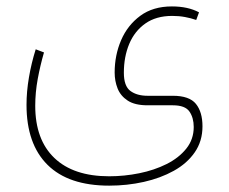

<svg xmlns="http://www.w3.org/2000/svg" viewBox="-20 -335 717 601"><path d="M321.8 246.1Q194.3 246.1 128.7 180.9Q63 115.7 63 -6.8Q63 -48.3 70.6 -92.8Q78.1 -137.2 91.8 -180.7L117.7 -170.9Q106 -130.4 98.1 -87.9Q90.3 -45.4 90.3 -3.9Q90.3 102.1 150.1 159.4Q210 216.8 321.8 216.8Q369.1 216.8 416 207.3Q462.9 197.8 501.5 178.5Q540 159.2 563.2 130.1Q586.4 101.1 586.4 62.5Q586.4 33.7 573 14.2Q559.6 -5.4 521 -5.4H441.9Q402.3 -5.4 379.9 -20Q357.4 -34.7 348.1 -58.1Q338.9 -81.5 338.9 -107.9Q338.9 -162.1 359.1 -209.2Q379.4 -256.3 419.2 -285.6Q459 -314.9 518.1 -314.9Q568.4 -314.9 603 -296.4L594.2 -272.5Q577.6 -278.3 559.1 -281.7Q540.5 -285.2 519 -285.2Q468.8 -285.2 435.1 -261.5Q401.4 -237.8 384.5 -197.5Q367.7 -157.2 367.7 -107.4Q367.7 -65.4 388.2 -50.3Q408.7 -35.2 441.9 -35.2H521Q572.8 -35.2 593.3 -9.8Q613.8 15.6 613.8 60.5Q613.8 106.9 589.6 141.8Q565.4 176.8 523.9 199.7Q482.4 222.7 430.2 234.4Q377.9 246.1 321.8 246.1Z"/></svg>

Font: Vazirmatn UI NL Thin
Style: Regular
Weight: 100
Designer: Saber Rastikerdar
Foundry: Saber Rastikerdar
Version: Version 33.003